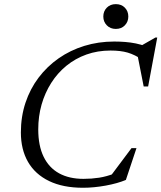

<svg xmlns="http://www.w3.org/2000/svg" viewBox="-20 -876 762 906"><path d="M521.5 -58 498 -40 600.5 -177H624L574 -27Q535 -10.5 478.8 -0.2Q422.5 10 372 10Q277 10 211.5 -21.8Q146 -53.5 112.2 -112Q78.5 -170.5 78.5 -251Q78.5 -325.5 100.2 -391Q122 -456.5 162 -509.5Q202 -562.5 256.8 -600.8Q311.5 -639 378 -659.5Q444.5 -680 519 -680Q545 -680 570.5 -678Q596 -676 621 -671Q646 -666 670.5 -656.5L641 -657.5L713.5 -699H722L679 -468H658L629 -615L653.5 -593Q616 -618 582.5 -627.8Q549 -637.5 501.5 -637.5Q440.5 -637.5 388 -618.8Q335.5 -600 293.5 -565.8Q251.5 -531.5 221.8 -484.8Q192 -438 176.2 -382.5Q160.5 -327 160.5 -265.5Q160.5 -188.5 185.8 -136.5Q211 -84.5 258.8 -58.2Q306.5 -32 374 -32Q412 -32 447.8 -37.5Q483.5 -43 521.5 -58ZM526.5 -739.5Q500.5 -739.5 484 -756.5Q467.5 -773.5 467.5 -798Q467.5 -823 484 -839.8Q500.5 -856.5 526.5 -856.5Q553 -856.5 569.2 -839.8Q585.5 -823 585.5 -798Q585.5 -773.5 569.2 -756.5Q553 -739.5 526.5 -739.5Z"/></svg>

Font: Newsreader Text
Style: Italic
Weight: 400
Italic angle: -17°
Designer: Hugues Gentile
Foundry: Production Type
Version: Version 1.001